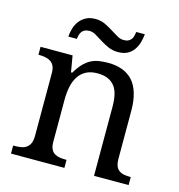

<svg xmlns="http://www.w3.org/2000/svg" viewBox="-104 -788 820 880"><g transform="rotate(15 306.0 -348.0)"><path d="M280.3 -38.1V0H26.9V-38.1H33.2Q49.3 -38.1 64 -40.5Q78.6 -43 89.1 -50.3Q99.6 -57.6 106 -71Q112.3 -84.5 112.3 -106.9V-403.8Q112.3 -425.8 106 -438.5Q99.6 -451.2 89.1 -458Q78.6 -464.8 64 -467.5Q49.3 -470.2 33.2 -470.2H31.2V-507.8H183.1L196.3 -430.7H202.1Q217.8 -457.5 233.9 -474.6Q250 -491.7 268.1 -501.2Q286.1 -510.7 306.6 -513.9Q327.1 -517.1 350.1 -517.1Q388.2 -517.1 417.5 -506.1Q446.8 -495.1 467 -473.1Q487.3 -451.2 498 -415.5Q508.8 -379.9 508.8 -332V-106.9Q508.8 -84.5 513.9 -71Q519 -57.6 529.3 -50.3Q539.6 -43 553.2 -40.5Q566.9 -38.1 583 -38.1H585V0H420.9V-327.1Q420.9 -358.4 415.5 -383.1Q410.2 -407.7 397.2 -424.3Q384.3 -440.9 364.3 -449.5Q344.2 -458 315.9 -458Q282.7 -458 260.5 -445.8Q238.3 -433.6 224.9 -412.1Q211.4 -390.6 205.8 -362.5Q200.2 -334.5 200.2 -302.7V-103Q200.2 -81.5 206.3 -68.4Q212.4 -55.2 223.6 -48.6Q234.9 -42 248.3 -40Q261.7 -38.1 278.3 -38.1ZM390.1 -636.2Q404.3 -636.2 412.8 -640.6Q421.4 -645 426.8 -652.3Q432.1 -659.7 433.8 -668.7Q435.5 -677.7 437.5 -687H478Q476.1 -666 470.2 -646.2Q464.4 -626.5 452.4 -610.1Q440.4 -593.8 422.6 -585Q404.8 -576.2 378.9 -576.2Q354.5 -576.2 334 -585.2Q313.5 -594.2 295.4 -605.5Q277.3 -616.7 261.2 -626.5Q245.1 -636.2 230.5 -636.2Q215.8 -636.2 207 -631.8Q198.2 -627.4 193.4 -620.6Q188.5 -613.8 185.8 -604Q183.1 -594.2 182.6 -585.9H142.1Q143.1 -606.4 149.4 -626.5Q155.8 -646.5 167.7 -661.9Q179.7 -677.2 198 -686.8Q216.3 -696.3 241.7 -696.3Q267.1 -696.3 287.4 -686.8Q307.6 -677.2 325.4 -665.8Q343.3 -654.3 359.4 -645.3Q375.5 -636.2 390.1 -636.2Z"/></g></svg>

Font: MUA Office
Style: Regular
Weight: 400
Designer: Khon Soe Zaw Thu
Foundry: Myanmar Unicode
Version: Version 2.10 June 24, 2017